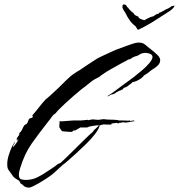

<svg xmlns="http://www.w3.org/2000/svg" viewBox="-20 -797 815 875"><path d="M112 58Q96 58 86.5 48.5Q77 39 73 39Q71 28 61.5 23Q52 18 45 12Q41 9 38.5 5Q36 1 33 -3Q23 -17 18 -24Q13 -31 13 -49Q13 -68 20 -90.5Q27 -113 35 -129Q37 -133 41.5 -140.5Q46 -148 47 -151H48Q47 -144 43 -138.5Q39 -133 39 -126Q43 -129 53 -143Q63 -157 64 -161Q63 -161 63 -161.5Q63 -162 63 -162H61Q60 -161 60 -159Q60 -157 58 -155Q56 -159 56 -161Q56 -168 61 -173.5Q66 -179 68 -184V-191Q76 -196 81 -207.5Q86 -219 91 -226Q94 -229 98 -230.5Q102 -232 104 -236Q107 -241 108.5 -246.5Q110 -252 114 -256Q118 -259 124 -260Q130 -261 130 -268L127 -267L128 -272Q144 -290 158.5 -309Q173 -328 189 -345Q194 -349 198 -352Q202 -355 206 -359Q216 -368 226 -377.5Q236 -387 246 -396Q264 -413 282 -431.5Q300 -450 320 -463Q325 -467 330.5 -470Q336 -473 341 -476Q361 -490 381 -503Q401 -516 421 -529Q435 -537 450 -543.5Q465 -550 479 -557Q495 -565 512 -571.5Q529 -578 546 -584Q560 -589 579.5 -596Q599 -603 613 -603Q625 -603 633 -599Q641 -595 649 -587Q657 -580 671.5 -569Q686 -558 698 -546Q710 -534 710 -523Q710 -510 700.5 -500Q691 -490 680 -484Q669 -477 659 -468.5Q649 -460 636 -453Q630 -443 612 -433Q594 -423 583 -423V-421Q576 -416 566.5 -408Q557 -400 549 -398Q548 -397 545 -397Q544 -396 542 -393.5Q540 -391 539 -390V-389Q534 -388 530 -385.5Q526 -383 521 -383Q518 -378 512 -378Q511 -376 508 -374.5Q505 -373 504 -370H503L500 -371Q497 -367 493 -367Q489 -367 484 -365Q483 -364 478 -361Q473 -358 471 -358H470L471 -360Q495 -375 517.5 -392.5Q540 -410 563 -426Q572 -432 590 -446Q608 -460 628 -477Q648 -494 661.5 -510.5Q675 -527 675 -537Q675 -547 664 -551.5Q653 -556 645 -556Q626 -556 615 -548Q604 -540 593 -540L592 -537Q585 -537 579 -531.5Q573 -526 565 -526Q563 -524 553.5 -519Q544 -514 534 -509Q524 -504 520 -501Q502 -491 484 -481Q466 -471 449 -459Q445 -457 441 -453.5Q437 -450 433 -447L407 -433Q406 -433 397 -426Q388 -419 379.5 -412Q371 -405 371 -405Q366 -402 351 -390Q336 -378 316.5 -361Q297 -344 278.5 -327Q260 -310 247.5 -297Q235 -284 234 -281Q224 -276 215 -263Q206 -250 199 -242Q158 -190 125 -143.5Q92 -97 72 -31Q70 -24 68 -16.5Q66 -9 66 -1Q66 16 75 19.5Q84 23 97 23Q127 23 151.5 10.5Q176 -2 199 -18Q207 -24 215.5 -29Q224 -34 232 -40Q235 -42 238 -45Q241 -48 245 -50Q250 -52 249 -51Q248 -50 253 -54V-55L254 -54H255Q257 -55 272.5 -70Q288 -85 309.5 -106Q331 -127 352 -148Q373 -169 388 -183Q403 -197 404 -197Q405 -199 407 -202.5Q409 -206 411 -206Q415 -209 421 -215.5Q427 -222 431 -225Q430 -225 428 -225.5Q426 -226 424 -226Q422 -226 408 -224Q394 -222 386 -220Q384 -219 381 -217.5Q378 -216 374 -216H346L322 -202Q319 -201 320 -202Q321 -203 318 -203Q315 -203 312 -199.5Q309 -196 306 -196H302Q300 -196 291 -196.5Q282 -197 273.5 -198Q265 -199 263 -199Q255 -208 250 -218L252 -246Q254 -245 255.5 -244.5Q257 -244 260 -244Q262 -244 274.5 -245Q287 -246 300 -247Q313 -248 315 -248H349L381 -251L380 -249Q383 -249 391 -251Q399 -253 402 -253Q405 -253 413.5 -252Q422 -251 425 -251H429Q431 -251 440.5 -252.5Q450 -254 452 -254Q455 -254 461.5 -253Q468 -252 472 -252Q482 -252 494.5 -251.5Q507 -251 516 -250Q518 -250 519 -249Q520 -248 523 -248Q525 -248 534.5 -248Q544 -248 553 -247.5Q562 -247 564 -247Q567 -247 568.5 -247.5Q570 -248 571 -249Q571 -247 574 -245Q577 -247 582 -247Q587 -247 591 -248Q591 -248 592 -247Q593 -246 593 -245Q583 -243 568 -240.5Q553 -238 550 -238Q548 -238 547 -239Q546 -240 543 -240Q541 -240 534 -238.5Q527 -237 521 -237Q520 -236 520 -234Q518 -234 516 -235.5Q514 -237 512 -237Q509 -237 502 -236Q495 -235 489 -234Q487 -233 487 -229Q479 -229 465.5 -229.5Q452 -230 452 -230L443 -228Q443 -228 439.5 -227Q436 -226 434 -224V-226Q433 -225 431 -225Q432 -224 434 -224Q430 -208 413 -186Q396 -164 372.5 -141Q349 -118 327 -98Q305 -78 290 -65Q275 -52 275 -52Q273 -52 262.5 -42.5Q252 -33 241.5 -23Q231 -13 227 -10Q221 -4 205.5 7Q190 18 171 29.5Q152 41 135.5 49.5Q119 58 112 58ZM612 -662 606 -663 603 -670H602L598 -677Q582 -689 571 -704.5Q560 -720 551 -739Q547 -745 543.5 -750.5Q540 -756 538 -763Q538 -772 539.5 -774Q541 -776 541 -776Q542 -776 542 -776.5Q542 -777 544 -777Q546 -776 548.5 -776Q551 -776 553 -774Q556 -773 558 -768Q560 -763 564 -762Q564 -762 564.5 -762Q565 -762 564 -761Q567 -758 573 -750.5Q579 -743 583 -743Q583 -743 582.5 -742Q582 -741 583 -741V-740Q588 -740 589.5 -735.5Q591 -731 595 -729Q598 -726 601.5 -725Q605 -724 609 -722Q611 -721 612 -718Q613 -715 616 -713L622 -710Q624 -710 624 -709L638 -705Q643 -708 649 -711Q655 -714 657 -715Q664 -719 669 -720Q674 -721 679 -723Q686 -727 690.5 -730.5Q695 -734 702 -734Q704 -734 704 -739Q708 -738 721 -745.5Q734 -753 738 -755Q738 -756 739 -756Q744 -756 751.5 -761.5Q759 -767 763 -769Q766 -770 768.5 -770Q771 -770 772 -771Q773 -772 775 -772V-771Q775 -770 773.5 -766.5Q772 -763 766 -757Q759 -750 750 -744.5Q741 -739 732 -733Q706 -716 680.5 -700Q655 -684 628 -670Q624 -669 620.5 -666.5Q617 -664 612 -662Z"/></svg>

Font: Cherish
Style: Regular
Weight: 400
Designer: Robert E. Leuschke
Foundry: Robert E. Leuschke
Version: Version 1.005